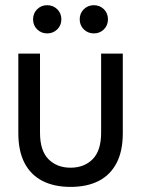

<svg xmlns="http://www.w3.org/2000/svg" viewBox="-20 -721 553 753"><path d="M256.7 12Q192.9 12 146.9 -11.3Q100.9 -34.7 76.4 -81.5Q51.9 -128.3 51.9 -198.5V-510.7H136.9V-200.4Q136.9 -130.1 170.1 -96.7Q203.3 -63.3 256.7 -63.3Q310.2 -63.3 343.4 -96.7Q376.6 -130.1 376.6 -200.4V-510.7H461.6V-198.5Q461.6 -128.3 437.1 -81.5Q412.6 -34.7 366.9 -11.3Q321.2 12 256.7 12ZM165 -590Q141.8 -590 125.7 -605.8Q109.7 -621.7 109.7 -645.2Q109.7 -669 125.7 -684.8Q141.8 -700.6 165 -700.6Q188.3 -700.6 204.5 -684.8Q220.7 -669 220.7 -645.2Q220.7 -621.7 204.5 -605.8Q188.3 -590 165 -590ZM348.1 -590Q324.8 -590 308.7 -605.8Q292.6 -621.7 292.6 -645.2Q292.6 -669 308.7 -684.8Q324.8 -700.6 348.1 -700.6Q371.5 -700.6 387.5 -684.8Q403.4 -669 403.4 -645.2Q403.4 -621.7 387.5 -605.8Q371.5 -590 348.1 -590Z"/></svg>

Font: TikTok Sans Light
Style: Regular
Weight: 300
Version: Version 4.000